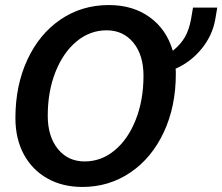

<svg xmlns="http://www.w3.org/2000/svg" viewBox="-20 -730 880 760"><path d="M840 -700 832 -653Q821 -590 778.5 -537.5Q736 -485 675 -458Q676 -452 676 -438Q676 -309 628.5 -207Q581 -105 496.5 -47.5Q412 10 306 10Q227 10 167 -24Q107 -58 74 -119.5Q41 -181 41 -263Q41 -392 88.5 -494Q136 -596 220 -653Q304 -710 411 -710Q506 -710 572.5 -662Q639 -614 664 -529Q695 -554 711.5 -582.5Q728 -611 736 -653L744 -700ZM548 -430Q548 -512 508 -561Q468 -610 402 -610Q336 -610 283 -566Q230 -522 199.5 -445Q169 -368 169 -272Q169 -190 209 -140.5Q249 -91 315 -91Q381 -91 434 -135Q487 -179 517.5 -256.5Q548 -334 548 -430Z"/></svg>

Font: Sarabun SemiBold
Style: Italic
Weight: 600
Italic angle: -10°
Designer: Suppakit Chalermlarp | Katatrad Co.,Ltd.
Foundry: Cadson Demak Co.,Ltd.
Version: Version 1.000; ttfautohint (v1.6)